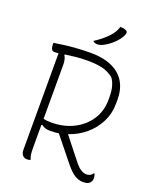

<svg xmlns="http://www.w3.org/2000/svg" viewBox="-169 -1026 939 1145"><g transform="rotate(20 300.0 -453.0)"><path d="M161 3Q150 7 139 7Q122 7 111 -5Q100 -17 100 -40V-652Q83 -650 75 -650Q50 -650 50 -690V-700Q123 -712 177.5 -716Q232 -720 280 -720Q399 -720 462 -666Q525 -612 525 -513V-489Q525 -424 497.5 -369.5Q470 -315 423 -276Q376 -237 318 -218Q347 -181 374.5 -146.5Q402 -112 432 -74Q451 -51 468.5 -40.5Q486 -30 503 -30Q530 -30 542 -51H548Q550 -44 551.5 -37Q553 -30 553 -22Q553 -5 541 7Q535 13 525.5 16.5Q516 20 499 20Q471 20 445 3.5Q419 -13 389 -50Q358 -88 327 -127Q296 -166 265 -204Q239 -200 212 -200Q190 -200 178 -204.5Q166 -209 156 -217L150 -215V-80Q150 -44 152 -30Q154 -16 161 3ZM150 -597V-254Q169 -249 199 -249Q278 -249 340 -280Q402 -311 438.5 -366Q475 -421 475 -494V-508Q475 -549 467 -577.5Q459 -606 444 -626Q410 -652 372.5 -661Q335 -670 278 -670Q236 -670 200.5 -666Q165 -662 138 -658L136 -654Q150 -634 150 -597ZM393 -926Q413 -926 427 -920Q437 -916 439 -909Q441 -902 438 -895Q427 -867 399.5 -839Q372 -811 337 -792Q315 -781 299 -781Q292 -781 284.5 -783Q277 -785 270 -792Q318 -823 350 -856Q382 -889 393 -926Z"/></g></svg>

Font: Recursive Sn Csl St Lt
Style: Regular
Weight: 300
Version: Version 1.079;hotconv 1.0.112;makeotfexe 2.5.65598; ttfautoh